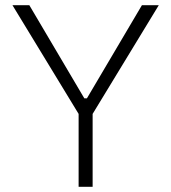

<svg xmlns="http://www.w3.org/2000/svg" viewBox="-20 -720 660 740"><path d="M93 -700 305 -341H315L527 -700H592L337 -281V0H283V-281L28 -700Z"/></svg>

Font: Space Grotesk Variable
Style: Regular
Weight: 400
Designer: Florian Karsten (Space Grotesk), Colophon Foundry (Space Mono)
Foundry: Florian Karsten
Version: Version 1.106